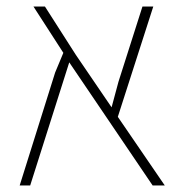

<svg xmlns="http://www.w3.org/2000/svg" viewBox="-20 -565 562 585"><path d="M482 0H445L191 -375L72 0H40L148 -344L173 -404L82 -545H117L211 -398L320 -238L341 -316L414 -545H447L339 -209Z"/></svg>

Font: Assistant ExtraLight
Style: Regular
Weight: 200
Designer: Hebrew By Ben Nathan, Latin by Paul Hunt
Version: Version 3.000